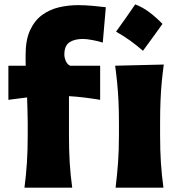

<svg xmlns="http://www.w3.org/2000/svg" viewBox="-20 -873 829 893"><path d="M608.9 -852.6Q644.4 -839.2 676.1 -815Q707.8 -790.8 735.7 -761.8Q713.7 -731.2 691.1 -699.8Q668.6 -668.4 644.9 -636.7Q617.5 -660.8 586.4 -683.4Q555.2 -706 519.8 -725.8Q543.4 -758.1 565.4 -789.7Q587.4 -821.4 608.9 -852.6ZM93.8 0Q101.6 -60.1 105.2 -116.9Q108.9 -173.8 108.9 -244.6V-300.8Q108.9 -327.1 107.9 -357.2Q106.9 -387.2 106 -419.9L19 -408.7V-567.4H99.6Q99.1 -580.6 99.1 -593.3Q99.1 -606 99.1 -618.2Q99.1 -687.5 119.9 -732.4Q140.6 -777.3 175.5 -803Q210.4 -828.6 253.9 -838.9Q297.4 -849.1 343.3 -849.1Q376 -849.1 414.8 -845.5Q453.6 -841.8 472.2 -839.4L458 -674.8Q438 -681.6 409.7 -686.8Q381.3 -691.9 366.2 -691.9Q326.2 -691.9 302.7 -676Q279.3 -660.2 279.3 -619.1Q279.3 -605 286.1 -589.1Q293 -573.2 306.2 -567.4H445.8V-408.7Q407.7 -415 371.8 -419.4Q335.9 -423.8 300.8 -425.8V-244.6Q300.8 -173.8 304.2 -116.9Q307.6 -60.1 315.9 0ZM517.6 0Q524.9 -60.1 529.1 -116.9Q533.2 -173.8 533.2 -244.6V-300.8Q533.2 -358.9 531 -403.8Q528.8 -448.7 524.9 -488Q521 -527.3 515.6 -567.4L741.7 -572.8Q736.3 -532.2 732.4 -492.2Q728.5 -452.1 726.6 -406Q724.6 -359.9 724.6 -300.8V-244.6Q724.6 -173.8 728.3 -116.9Q731.9 -60.1 740.2 0Z"/></svg>

Font: Pinar DS1 ExtraBold
Style: Regular
Weight: 800
Designer: Amin Abedi
Version: Version 3.000